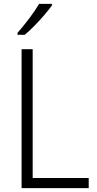

<svg xmlns="http://www.w3.org/2000/svg" viewBox="-20 -967 497 987"><path d="M91 0V-714H148V-52H436V0ZM247 -939Q232 -918 208 -890Q184 -862 157 -834.5Q130 -807 107 -788H70V-798Q99 -831 130 -872Q161 -913 181 -947H247Z"/></svg>

Font: Noto Sans Lao SemiCondensed Light
Style: Regular
Weight: 300
Width: 4
Designer: Monotype Design Team
Foundry: Monotype Imaging Inc.
Version: Version 2.003; ttfautohint (v1.8.4.7-5d5b)